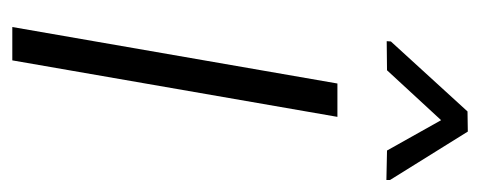

<svg xmlns="http://www.w3.org/2000/svg" viewBox="-254 -526 780 312"><g transform="rotate(90 136.0 -370.0)"><path d="M169.9 -528.3 78.1 0H23.9L115.7 -528.3ZM193.8 -740.2 272.5 -613.8V-607.9L224.6 -608.9L175.3 -696.8L94.2 -608.9L46.9 -608.4L47.4 -615.2L161.1 -739.7Z"/></g></svg>

Font: Roboto Condensed Light
Style: Italic
Weight: 300
Italic angle: -12°
Designer: Christian Robertson
Foundry: Google
Version: Version 3.0; 2020